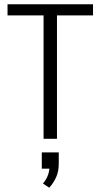

<svg xmlns="http://www.w3.org/2000/svg" viewBox="-20 -647 469 895"><path d="M183.1 0V-597.2L205.1 -575.2H15.1V-627H413.6V-575.2H223.6L245.6 -597.2V0ZM209.5 228 180.2 208.5Q197.3 188.5 204.1 167.7Q210.9 147 210.9 128.9L230 139.2H174.8V63.5H253.9V115.2Q253.9 151.9 241.7 179Q229.5 206.1 209.5 228Z"/></svg>

Font: Anaheim
Style: Regular
Weight: 400
Designer: Vernon Adams
Foundry: Vernon Adams
Version: Version 2.001